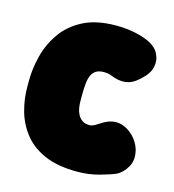

<svg xmlns="http://www.w3.org/2000/svg" viewBox="-88 -599 632 698"><g transform="rotate(15 228.0 -250.0)"><path d="M265 25Q190 25 140.5 3Q91 -19 62.5 -56Q34 -93 22 -137Q10 -181 10 -225V-250Q10 -294 22 -342Q34 -390 62.5 -431.5Q91 -473 140.5 -499Q190 -525 265 -525Q302 -525 334.5 -518.5Q367 -512 392 -500Q419 -487 430.5 -464Q442 -441 436.5 -415.5Q431 -390 408 -369L396 -358Q376 -339 350.5 -335.5Q325 -332 294 -345Q283 -350 265 -350Q248 -350 237 -343.5Q226 -337 220 -324.5Q214 -312 212 -293Q210 -274 210 -250V-225Q210 -214 212 -201Q214 -188 220 -176.5Q226 -165 236.5 -157.5Q247 -150 265 -150Q276 -150 294.5 -162.5Q313 -175 329 -181Q355 -190 379 -182Q403 -174 422 -154.5Q441 -135 449 -110Q460 -71 444 -43.5Q428 -16 405 -5Q384 4 345.5 14.5Q307 25 265 25Z"/></g></svg>

Font: Winky Sans Black
Style: Regular
Weight: 900
Designer: Simon Atzbach
Foundry: typofactur
Version: Version 1.205